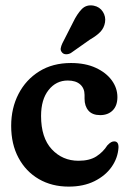

<svg xmlns="http://www.w3.org/2000/svg" viewBox="-20 -683 476 713"><path d="M416 -322.5Q416 -290.5 398.5 -273Q381 -255.5 352 -255.5Q323 -255.5 308.5 -272.2Q294 -289 294 -316.5V-330.5Q294 -355 277.8 -369.5Q261.5 -384 231.5 -384Q188.5 -384 160.5 -348.8Q132.5 -313.5 132.5 -252.5Q132.5 -171.5 172.2 -128.8Q212 -86 271.5 -86Q312.5 -86 337.8 -102.2Q363 -118.5 378.5 -143Q387 -152 392.8 -155Q398.5 -158 404 -158Q421 -158 420 -134.5Q417.5 -96 394.5 -63.2Q371.5 -30.5 330.8 -10.2Q290 10 235 10Q172.5 10 124.2 -18Q76 -46 48.8 -96.8Q21.5 -147.5 21.5 -215.5Q21.5 -281.5 48.8 -334.2Q76 -387 125.8 -418Q175.5 -449 243.5 -449Q297 -449 335.5 -431.2Q374 -413.5 395 -384.8Q416 -356 416 -322.5ZM251 -599.5Q266 -631 283.5 -649Q301 -667 328 -662Q350.5 -657.5 362 -639.2Q373.5 -621 370 -600Q366.5 -579.5 353.2 -565.2Q340 -551 314 -536L243 -486Q235 -481.5 225.8 -481.5Q216.5 -481.5 211 -487.5Q204 -495 205.5 -503.8Q207 -512.5 211.5 -522Z"/></svg>

Font: Fraunces 144pt S100 SemiBold
Style: Regular
Weight: 600
Version: Version 1.000; ttfautohint (v1.8.3)